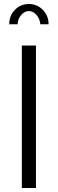

<svg xmlns="http://www.w3.org/2000/svg" viewBox="-20 -937 288 957"><path d="M67.9 -815.9H25.9Q25.9 -858.9 54.2 -887.9Q82.5 -917 124 -917Q165 -917 193.6 -887.7Q222.2 -858.4 222.2 -815.9H181.2Q178.2 -843.8 161.6 -862.8Q145 -881.8 124 -881.8Q102.5 -881.8 85.2 -861.6Q67.9 -841.3 67.9 -815.9ZM88.9 0V-710H159.2V0Z"/></svg>

Font: Rawline
Style: Regular
Weight: 400
Designer: Matt McInerney, Pablo Impallari, Rodrigo Fuenzalida
Foundry: Matt McInerney, Pablo Impallari, Rodrigo Fuenzalida
Version: Version 4.020;PS 004.020;hotconv 1.0.88;makeotf.lib2.5.64775